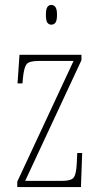

<svg xmlns="http://www.w3.org/2000/svg" viewBox="-20 -758 415 778"><path d="M50 0V-22L278 -511H136Q97 -511 87 -497Q77 -483 73 -442L71 -420H51L59 -536H310V-514L82 -25H230Q269 -25 279 -39Q289 -53 291 -95L293 -138H313L308 0ZM188 -658Q178 -658 172 -666Q166 -674 166 -698Q166 -721 172 -729.5Q178 -738 188 -738Q198 -738 204.5 -729.5Q211 -721 211 -698Q211 -674 204.5 -666Q198 -658 188 -658Z"/></svg>

Font: Noto Serif Georgian ExtraCondensed Thin
Style: Regular
Weight: 100
Width: 2
Designer: Monotype Design Team, Akaki Razmadze
Foundry: Google LLC
Version: Version 2.003; ttfautohint (v1.8.4.7-5d5b)